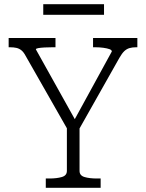

<svg xmlns="http://www.w3.org/2000/svg" viewBox="-20 -890 692 910"><path d="M297 -298 305 -268 101 -626Q92 -643 81.5 -651.5Q71 -660 58 -663Q45 -666 27 -666H21V-710H243V-666H229Q209 -666 191 -665Q173 -664 161.5 -662Q150 -660 150 -656L348 -301L319 -297L510 -646Q510 -653 499 -657Q488 -661 470 -663.5Q452 -666 432 -666H421V-710H631V-666H625Q607 -666 593.5 -662Q580 -658 569 -647.5Q558 -637 546 -616L349 -267L357 -298V-80Q357 -58 380.5 -51Q404 -44 439 -44H457V0H197V-44H214Q249 -44 273 -51Q297 -58 297 -80ZM185 -870H473V-820H185Z"/></svg>

Font: Roboto Serif SemiCondensed ExtraLight
Style: Regular
Weight: 250
Width: 4
Designer: Greg Gazdowicz
Foundry: Commercial Type
Version: Version 1.007